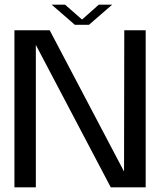

<svg xmlns="http://www.w3.org/2000/svg" viewBox="-20 -805 714 825"><path d="M42 0H134V-612L456 0H606V-675H514L513 -68L193.5 -675H42ZM301.5 -698.5H362.5L462 -785H404.5L332.5 -721L259.5 -785H202Z"/></svg>

Font: Anybody
Style: Regular
Weight: 400
Designer: Tyler Finck
Foundry: Etcetera Type Company
Version: Version 1.110